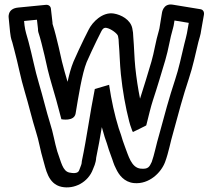

<svg xmlns="http://www.w3.org/2000/svg" viewBox="-20 -773 934 844"><path d="M564.4 -192.7C564.4 -192.7 622.3 -220.6 622.6 -221.5C623.1 -222.8 623.6 -224.4 623.9 -225.6C632 -258 643.3 -305.5 652.1 -331.8C671.3 -389.5 689.2 -450.7 706.4 -507.9C721 -556.5 727.3 -605.4 739.3 -644.6C739.5 -645.3 739.8 -646.1 739.9 -646.6L742.9 -658.6C743.1 -659.5 743.3 -660.7 743.5 -661.4L747 -682.8L809.8 -672.5L801.6 -626C799.7 -615.4 795 -599.2 790 -578.6C777 -524.3 765.7 -470.4 749.9 -423.2C723.7 -344.6 702 -263.7 680.4 -183.6C666.8 -138.4 658.4 -92.3 647 -61.1C636.8 -39.5 631.6 -28.5 598.3 -31.7C556.8 -35.8 544.3 -89.9 529.5 -127.3L519.7 -154.8C516.8 -163.6 514.8 -169.9 511.9 -180.3L501.8 -209.5C483.8 -267.3 470 -330.3 459.9 -398.1V-400.3L396.8 -381.8C375.1 -273.6 361.4 -167 339.8 -65.1C339.4 -63 339.1 -60.3 339.1 -58.7C339.1 -51.7 335.4 -44.5 329.3 -27.8C326.7 -20.5 322.7 -6.6 285.2 -14.4C254.9 -20.7 248.9 -61.3 231.7 -107.7C220.5 -144.5 213.6 -191.1 199.8 -232.4C183.9 -282.8 168 -350.6 150.9 -407.1C133.4 -464.4 121.7 -529.6 105.1 -590.5C97.2 -619.3 91.1 -635.1 87.7 -662.1L85.9 -680.7L142.4 -686.3L147.1 -645.3V-639.7C147.1 -637.2 147.7 -634.2 148.3 -632.4C158.3 -602.2 166.4 -567.9 175.7 -529.3L189.7 -467.3C200.6 -422.4 215.2 -376.8 226.9 -334.6C235.8 -300.2 242.6 -277.7 249.8 -248.9C249.8 -248.9 306.3 -237.4 312.4 -274.3C324.6 -347.4 340.4 -449.3 361 -499.9C368.8 -518.4 396.4 -577.5 404.7 -594L425 -634.6C430.3 -646.1 437.3 -652.2 447.7 -650.5C467.8 -647.1 496.6 -624.9 498.7 -614.6C501.1 -604.1 502.1 -595 502.1 -584.7C502.1 -584 502.2 -582.9 502.2 -582.4C506 -540.9 506.6 -492.1 511.3 -447.1C518.8 -374.2 531.8 -301.4 547.9 -239.3C550.7 -228.4 554 -217.8 557.5 -208.8L561.4 -197.9C562.2 -195.9 563.1 -194.2 564.4 -192.7ZM427.6 -214.2C431.3 -200.2 435.6 -185.2 440.2 -170.5L450.1 -141.7C452.6 -133.3 455.5 -123.7 458.3 -115.2L468.5 -86.7C476.2 -67.5 478.4 -53.3 490.2 -31C502.2 -5.1 525.3 27.5 568.7 31.8C636.2 38.3 688.6 -15.1 705.5 -60.3C721.7 -103.3 729.1 -149.5 741.5 -190.4C763.8 -273.2 784.6 -350.4 810 -426.8C827.8 -480 839.3 -535.5 852 -588.4C855 -601.2 862.1 -619.1 864.6 -641.3L876.4 -708C878.6 -720.4 872.7 -730.7 861.3 -732.5L739.3 -752.5C695.2 -759.8 691.5 -713.6 691.5 -713.6L680.8 -648L678.4 -638.4C664 -591 657.6 -542.2 645.6 -502.1C629.4 -448.3 613.1 -392.7 595.6 -339.3C586.9 -382.5 579.6 -430.2 574.7 -476.9C570.4 -518.6 569.8 -565.7 565.9 -610.5C565.7 -623.3 564.4 -636.3 561.4 -649.2C553.2 -686.5 513.2 -708.1 480.3 -713.5C431.1 -721.7 385.7 -676.3 369.1 -641.4L349.3 -602C339.3 -581.8 312.4 -524.3 303 -502C291.9 -475 284.3 -446.3 277 -413.4C268.5 -442.5 259.1 -474.2 252.3 -502.7L238.3 -564.7C229.1 -602.7 221.6 -635.1 210.9 -668.2V-671.3C210.9 -672 210.8 -673.3 210.7 -674.2L203.7 -735.2C202.6 -745.2 194 -753 181.4 -751.7L59.4 -739.7C9.9 -734.9 18.3 -693.2 18.3 -693.2L24.3 -631.9C26.2 -616.7 27.1 -606.3 34.1 -586.9C36.1 -578.8 39.1 -567.6 42.9 -553.5C58.9 -495.1 70.6 -429.4 89.1 -368.9C105.7 -314.2 121.3 -247 138.2 -193.6C150.7 -156.2 157.4 -110.2 170.1 -68.9C181.1 -33.2 189.8 35.7 250.8 48.4C306.5 60 367.7 28.4 388.7 -29.2C391.5 -36.9 401.4 -55 402.8 -79.8C412 -123.5 420.1 -169.4 427.6 -214.2Z"/></svg>

Font: Tape
Style: Regular
Weight: 500
Foundry: Cannot Into Space Fonts
Version: Version 0.97